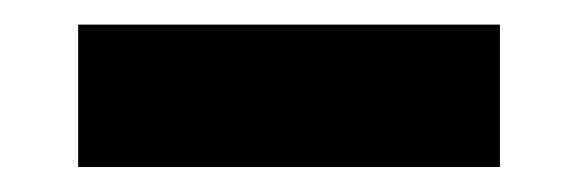

<svg xmlns="http://www.w3.org/2000/svg" viewBox="-20 -358 469 156"><path d="M43.5 -338H386.2V-222.3H43.5Z"/></svg>

Font: Murecho Thin
Style: Regular
Weight: 100
Designer: Neil Summerour
Foundry: Positype
Version: Version 1.010